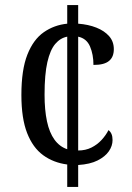

<svg xmlns="http://www.w3.org/2000/svg" viewBox="-20 -734 517 754"><path d="M244 -88Q190 -95 149.5 -124.5Q109 -154 86.5 -211.5Q64 -269 64 -361Q64 -460 87.5 -519.5Q111 -579 152 -607.5Q193 -636 244 -641V-714H287V-641Q327 -638 358.5 -625.5Q390 -613 408.5 -592Q427 -571 427 -541Q427 -526 422.5 -514.5Q418 -503 408.5 -495Q399 -487 384 -483Q369 -479 347 -479Q347 -520 333.5 -551.5Q320 -583 287 -590V-143Q316 -143 339 -154.5Q362 -166 379 -184.5Q396 -203 406 -223Q414 -217 418 -207.5Q422 -198 422 -184Q422 -161 407.5 -140Q393 -119 363.5 -104Q334 -89 287 -86V0H244ZM244 -590Q217 -585 197 -561.5Q177 -538 166 -490Q155 -442 155 -362Q155 -302 164.5 -257.5Q174 -213 194 -185.5Q214 -158 244 -148Z"/></svg>

Font: Noto Serif Khmer Condensed
Style: Regular
Weight: 400
Width: 3
Designer: Danh Hong and the Monotype Design Team
Foundry: Monotype Imaging Inc.
Version: Version 2.004